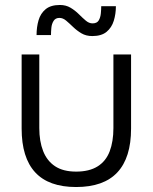

<svg xmlns="http://www.w3.org/2000/svg" viewBox="-20 -746 614 772"><path d="M286 6Q176 6 121.5 -53Q67 -112 67 -229V-527H138V-231Q138 -178 153.5 -138.5Q169 -99 201.5 -77.5Q234 -56 286 -56Q339 -56 372.5 -77Q406 -98 421 -137.5Q436 -177 436 -231V-527H507V-229Q507 -112 452 -53Q397 6 286 6ZM351 -601Q326 -601 307.5 -612Q289 -623 274 -637.5Q259 -652 246 -663Q233 -674 219 -674Q203 -674 195.5 -662Q188 -650 186.5 -634Q185 -618 185 -605H127Q127 -637 135 -664.5Q143 -692 163.5 -709Q184 -726 221 -726Q245 -726 263.5 -715Q282 -704 297 -689Q312 -674 325 -663Q338 -652 352 -652Q370 -652 377 -664Q384 -676 385.5 -692.5Q387 -709 387 -721H446Q446 -690 437.5 -662.5Q429 -635 408.5 -618Q388 -601 351 -601Z"/></svg>

Font: Onest Light
Style: Regular
Weight: 300
Designer: Dmitri Voloshin, Andrey Kudryavtsev
Foundry: Dmitri Voloshin, Andrey Kudryavtsev
Version: Version 1.000;gftools[0.9.33]